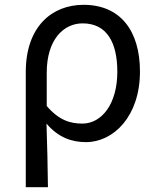

<svg xmlns="http://www.w3.org/2000/svg" viewBox="-20 -577 653 797"><path d="M87 200H179C178 103 176 34 173 -64C222 -6 278 13 337 13C451 13 561 -94 561 -280C561 -451 478 -557 327 -557C195 -557 87 -466 87 -278ZM322 -64C274 -64 226 -76 174 -137V-275C174 -413 244 -480 323 -480C424 -480 467 -400 467 -279C467 -145 402 -64 322 -64Z"/></svg>

Font: GenYoGothic2 TW R
Style: Regular
Weight: 400
Version: Version 2.100;PS 2.1;hotconv 16.6.51;makeotf.lib2.5.65220 DE